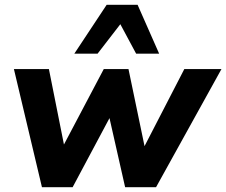

<svg xmlns="http://www.w3.org/2000/svg" viewBox="-20 -781 944 801"><path d="M155 0 38 -493H184L252 -152H233L413 -493H516L587 -152H573L749 -493H904L631 0H502L421 -358H474L283 0ZM290 -557 425 -761H554L644 -557H548L482 -680L387 -557Z"/></svg>

Font: Nunito Sans 11pt ExtraBold
Style: Italic
Weight: 800
Italic angle: -9°
Version: Version 3.101;gftools[0.9.27]